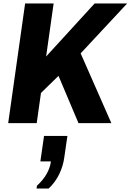

<svg xmlns="http://www.w3.org/2000/svg" viewBox="-20 -706 749 1101"><path d="M27 0 124 -686H287.5L244.5 -382L522.5 -686H709L442.5 -400L618.5 0H430L315.5 -271L215 -173L190.5 0ZM189.5 375 192 359Q227 327 247.2 291.5Q267.5 256 272 219.5H211.5L232.5 73.5H366.5L348.5 197.5Q342 247 319.2 293.5Q296.5 340 259 375Z"/></svg>

Font: Chivo Medium
Style: Italic
Weight: 500
Italic angle: -8.05°
Designer: Hector Gatti
Foundry: Omnibus-Type
Version: Version 2.002